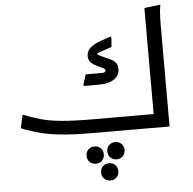

<svg xmlns="http://www.w3.org/2000/svg" viewBox="-66 -826 1200 1196"><g transform="rotate(-5 534.0 -228.0)"><path d="M880 -748V-85H556C417 -85 273 -86 176 -115C153 -122 96 -139 74 -150H66L48 -69C73 -58 108 -46 147 -35C259 -3 386 0 508 0L972 1V-604C972 -644 972 -716 980 -752V-760ZM686 -384C686 -420 666 -437 636 -450L596 -468C578 -476 566 -482 561 -489C572 -496 584 -500 601 -506L655 -524L659 -582L655 -589L601 -571C536 -549 502 -523 502 -481C502 -452 517 -433 549 -418L584 -401C598 -394 605 -391 605 -383C605 -374 599 -368 583 -368H480L461 -309V-297H556C641 -297 686 -331 686 -384ZM626 68C595 68 572 90 572 122C572 154 595 176 626 176C657 176 680 154 680 122C680 90 657 68 626 68ZM549 138C549 106 526 84 495 84C464 84 441 106 441 138C441 170 464 192 495 192C526 192 549 170 549 138ZM576 196C545 196 522 218 522 250C522 282 545 304 576 304C607 304 630 282 630 250C630 218 607 196 576 196Z"/></g></svg>

Font: Kufam Arabic Latin Roman Normal
Style: Regular
Weight: 400
Designer: Wael Morcos & Artur Schmal
Version: Version 1.200;PS 001.200;hotconv 1.0.88;makeotf.lib2.5.64775